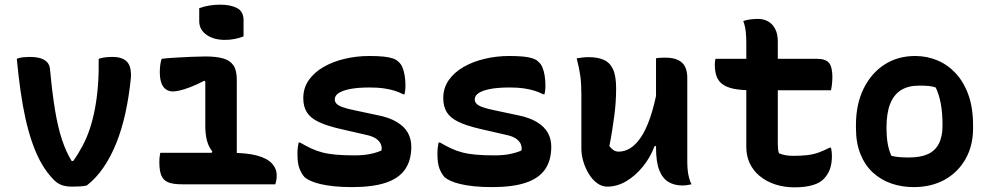

<svg xmlns="http://www.w3.org/2000/svg" viewBox="-20 -790 4240 823"><path d="M106 -546Q132 -546 151 -541Q170 -536 182 -523.5Q194 -511 195 -487Q204 -390 216 -317.5Q228 -245 245.5 -192Q263 -139 287 -100H294Q316 -131 334.5 -166Q353 -201 366 -241Q379 -281 387.5 -327Q396 -373 400 -425.5Q404 -478 403 -538Q418 -543 433 -544.5Q448 -546 463 -546Q492 -546 510.5 -536Q529 -526 536 -506Q543 -486 541 -456Q533 -376 517.5 -305.5Q502 -235 478.5 -176.5Q455 -118 423.5 -72Q392 -26 352 5Q340 8 323 9Q306 10 287 10Q268 10 253 6Q238 2 225 -7Q212 -16 197 -34Q171 -64 151.5 -101Q132 -138 116.5 -183.5Q101 -229 89 -283Q77 -337 68 -400.5Q59 -464 52 -538Q63 -543 79 -544.5Q95 -546 106 -546Z M882 -124 890 -141Q875 -159 867.5 -186Q860 -213 860 -251Q860 -271 860 -289.5Q860 -308 860 -327.5Q860 -347 860 -365.5Q860 -384 860 -403Q860 -422 860 -440L856 -444Q821 -426 794.5 -416Q768 -406 750 -402Q732 -398 720 -398Q705 -398 692 -406.5Q679 -415 672 -433.5Q665 -452 665 -482Q665 -497 667 -512Q669 -527 673 -538Q698 -541 732.5 -543Q767 -545 801.5 -546.5Q836 -548 860 -548Q907 -548 936.5 -539.5Q966 -531 980.5 -510Q995 -489 995 -449Q995 -414 995 -380.5Q995 -347 995 -312.5Q995 -278 995 -243Q995 -208 995 -174Q995 -140 995 -105ZM667 -135H965Q1039 -135 1082.5 -123Q1126 -111 1146 -89Q1166 -67 1166 -38Q1166 -31 1165.5 -25Q1165 -19 1163.5 -12.5Q1162 -6 1160 0H760Q721 0 700 -9Q679 -18 671 -39Q663 -60 663 -96Q663 -104 663.5 -110.5Q664 -117 665 -123Q666 -129 667 -135ZM834 -755Q842 -758 853 -761Q864 -764 875.5 -766Q887 -768 899.5 -769Q912 -770 924 -770Q968 -770 996 -755.5Q1024 -741 1024 -703V-634Q1016 -631 1006.5 -628Q997 -625 986.5 -623Q976 -621 965.5 -620Q955 -619 944 -619Q896 -619 865 -641Q834 -663 834 -699Z M1500 -124Q1538 -124 1567 -130Q1596 -136 1615 -145Q1618 -157 1613 -170.5Q1608 -184 1593 -195Q1578 -206 1549 -212L1436 -238Q1380 -251 1345.5 -267.5Q1311 -284 1295.5 -308.5Q1280 -333 1280 -369Q1280 -413 1303.5 -446.5Q1327 -480 1367 -503Q1407 -526 1458 -538Q1509 -550 1563 -550Q1599 -550 1623.5 -547.5Q1648 -545 1664 -539.5Q1680 -534 1688 -525Q1699 -516 1705 -501.5Q1711 -487 1714.5 -467Q1718 -447 1718 -422Q1718 -412 1717 -403.5Q1716 -395 1714 -386H1708Q1689 -396 1668.5 -402Q1648 -408 1623.5 -411.5Q1599 -415 1564 -415Q1514 -415 1481 -408.5Q1448 -402 1431.5 -391Q1415 -380 1415 -364Q1415 -354 1422 -346Q1429 -338 1447.5 -331Q1466 -324 1501 -317L1595 -297Q1648 -287 1681 -267Q1714 -247 1728.5 -220.5Q1743 -194 1743 -161Q1743 -102 1716 -63.5Q1689 -25 1633 -6.5Q1577 12 1489 12Q1446 12 1412.5 8.5Q1379 5 1353.5 -1Q1328 -7 1311 -15Q1294 -23 1286 -30Q1272 -46 1263.5 -68Q1255 -90 1255 -131Q1255 -146 1256.5 -158Q1258 -170 1260 -179H1266Q1292 -164 1314.5 -153.5Q1337 -143 1362 -136.5Q1387 -130 1420.5 -127Q1454 -124 1500 -124Z M2100 -124Q2138 -124 2167 -130Q2196 -136 2215 -145Q2218 -157 2213 -170.5Q2208 -184 2193 -195Q2178 -206 2149 -212L2036 -238Q1980 -251 1945.5 -267.5Q1911 -284 1895.5 -308.5Q1880 -333 1880 -369Q1880 -413 1903.5 -446.5Q1927 -480 1967 -503Q2007 -526 2058 -538Q2109 -550 2163 -550Q2199 -550 2223.5 -547.5Q2248 -545 2264 -539.5Q2280 -534 2288 -525Q2299 -516 2305 -501.5Q2311 -487 2314.5 -467Q2318 -447 2318 -422Q2318 -412 2317 -403.5Q2316 -395 2314 -386H2308Q2289 -396 2268.5 -402Q2248 -408 2223.5 -411.5Q2199 -415 2164 -415Q2114 -415 2081 -408.5Q2048 -402 2031.5 -391Q2015 -380 2015 -364Q2015 -354 2022 -346Q2029 -338 2047.5 -331Q2066 -324 2101 -317L2195 -297Q2248 -287 2281 -267Q2314 -247 2328.5 -220.5Q2343 -194 2343 -161Q2343 -102 2316 -63.5Q2289 -25 2233 -6.5Q2177 12 2089 12Q2046 12 2012.5 8.5Q1979 5 1953.5 -1Q1928 -7 1911 -15Q1894 -23 1886 -30Q1872 -46 1863.5 -68Q1855 -90 1855 -131Q1855 -146 1856.5 -158Q1858 -170 1860 -179H1866Q1892 -164 1914.5 -153.5Q1937 -143 1962 -136.5Q1987 -130 2020.5 -127Q2054 -124 2100 -124Z M2504 -545Q2542 -545 2568 -533.5Q2594 -522 2607.5 -493.5Q2621 -465 2621 -411Q2621 -381 2619 -352Q2617 -323 2613 -292.5Q2609 -262 2604 -230.5Q2599 -199 2592 -164Q2601 -152 2610.5 -146Q2620 -140 2632 -140Q2656 -140 2679.5 -153.5Q2703 -167 2725.5 -199Q2748 -231 2767 -286Q2786 -341 2801 -424V-164H2786Q2767 -114 2735 -75Q2703 -36 2664 -13Q2625 10 2583 10Q2560 10 2540 -4.5Q2520 -19 2505 -43Q2490 -67 2481 -96Q2472 -125 2472 -154Q2472 -193 2472 -231.5Q2472 -270 2472 -309Q2472 -348 2472 -386Q2472 -432 2467.5 -464.5Q2463 -497 2452 -540Q2465 -542 2477 -543.5Q2489 -545 2504 -545ZM2830 -543Q2866 -543 2887 -532.5Q2908 -522 2917 -503Q2926 -484 2926 -457Q2926 -392 2926 -331Q2926 -270 2926 -213Q2926 -156 2926 -99Q2926 -82 2927.5 -63.5Q2929 -45 2933.5 -28.5Q2938 -12 2944 0Q2938 1 2931 2.5Q2924 4 2917.5 4.5Q2911 5 2904 5Q2871 5 2845.5 -10Q2820 -25 2806 -60.5Q2792 -96 2792 -158Q2792 -224 2792 -290.5Q2792 -357 2792 -420.5Q2792 -484 2792 -540Q2800 -542 2806 -542Q2812 -542 2817.5 -542.5Q2823 -543 2830 -543Z M3047 -538H3481Q3519 -538 3533.5 -520.5Q3548 -503 3548 -458Q3548 -448 3547 -438Q3546 -428 3545 -419.5Q3544 -411 3542 -403H3206Q3159 -403 3127.5 -409Q3096 -415 3077.5 -428.5Q3059 -442 3051.5 -463Q3044 -484 3044 -513Q3044 -518 3044.5 -522.5Q3045 -527 3045.5 -531Q3046 -535 3047 -538ZM3542 -157Q3544 -149 3545 -139.5Q3546 -130 3546 -122Q3546 -88 3537 -64Q3528 -40 3510 -22Q3502 -14 3490.5 -7.5Q3479 -1 3463.5 3.5Q3448 8 3429 10.5Q3410 13 3386 13Q3341 13 3303 0.5Q3265 -12 3237 -35Q3209 -58 3194 -89.5Q3179 -121 3179 -160Q3179 -216 3179 -272.5Q3179 -329 3179 -384.5Q3179 -440 3179 -496.5Q3179 -553 3179 -608Q3179 -632 3176.5 -655Q3174 -678 3166 -700Q3182 -705 3198 -707Q3214 -709 3229 -709Q3253 -709 3272 -698.5Q3291 -688 3302.5 -666.5Q3314 -645 3314 -612Q3314 -556 3314 -502Q3314 -448 3314 -393Q3314 -338 3314 -283.5Q3314 -229 3314 -174Q3314 -162 3315 -152Q3316 -142 3319 -133Q3334 -127 3348.5 -124.5Q3363 -122 3381 -122Q3414 -122 3440 -125Q3466 -128 3488.5 -136Q3511 -144 3536 -157Z M3903 -550Q3953 -550 3997.5 -531.5Q4042 -513 4076.5 -476Q4111 -439 4131 -383.5Q4151 -328 4151 -253V-240Q4151 -165 4118.5 -108Q4086 -51 4029 -19.5Q3972 12 3896 12Q3845 12 3800.5 -3.5Q3756 -19 3722 -50Q3688 -81 3668.5 -129Q3649 -177 3649 -241V-254Q3649 -343 3681.5 -409.5Q3714 -476 3771 -513Q3828 -550 3903 -550ZM3920 -423Q3873 -423 3842 -403.5Q3811 -384 3795.5 -344.5Q3780 -305 3780 -244V-237Q3780 -204 3785 -175Q3790 -146 3801 -122Q3818 -118 3835 -116.5Q3852 -115 3876 -115Q3925 -115 3956.5 -129Q3988 -143 4004 -173.5Q4020 -204 4020 -250V-257Q4020 -305 4013 -344Q4006 -383 3991 -415Q3977 -420 3960.5 -421.5Q3944 -423 3920 -423Z"/></svg>

Font: Recursive Monospace Casual
Style: Bold
Weight: 700
Version: Version 1.047